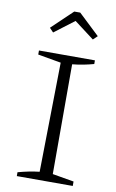

<svg xmlns="http://www.w3.org/2000/svg" viewBox="-96 -929 592 980"><g transform="rotate(10 199.5 -439.0)"><path d="M64 0V-20Q93 -28 120.5 -33.5Q148 -39 175 -42L184 -609L64 -630V-651H354V-632Q329 -625 301 -619.5Q273 -614 243 -611V-42L354 -23V0ZM238 -878 347 -775 325 -754 222 -832 119 -754 99 -775 207 -878Z"/></g></svg>

Font: Piazzolla Thin ExtraLight
Style: Regular
Weight: 250
Version: Version 2.005